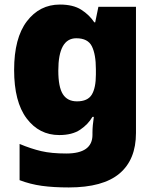

<svg xmlns="http://www.w3.org/2000/svg" viewBox="-20 -676 683 843"><path d="M243 -656Q301 -656 336.5 -633.5Q372 -611 394 -578H398L412 -646H577V-92Q577 25 504.5 86Q432 147 282 147Q215 147 164 140Q113 133 66 115V-44Q116 -23 161 -12.5Q206 -2 271 -2Q386 -2 386 -84V-94Q386 -123 392 -163H386Q367 -130 332 -106.5Q297 -83 240 -83Q152 -83 97 -156Q42 -229 42 -369Q42 -509 98 -582.5Q154 -656 243 -656ZM315 -508Q236 -508 236 -366Q236 -294 256 -262.5Q276 -231 318 -231Q365 -231 383 -260.5Q401 -290 401 -349V-372Q401 -437 383.5 -472.5Q366 -508 315 -508Z"/></svg>

Font: Noto Sans Kannada UI Black
Style: Regular
Weight: 900
Designer: Jelle Bosma - Monotype Design Team
Foundry: Monotype Imaging Inc.
Version: Version 2.005; ttfautohint (v1.8.4.7-5d5b)